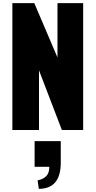

<svg xmlns="http://www.w3.org/2000/svg" viewBox="-20 -830 610 1226"><path d="M59 0V-810H199L347 -463V-810H511V0H375L229 -381V0ZM228 376 220 322Q236 318 247 313.5Q258 309 270 299.5Q282 290 288.5 273.5Q295 257 295 235H201V71H368V209Q368 375 228 376Z"/></svg>

Font: Oswald Heavy
Style: Regular
Weight: 400
Designer: Vernon Adams
Foundry: Vernon Adams
Version: Version 4.101